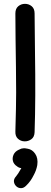

<svg xmlns="http://www.w3.org/2000/svg" viewBox="-20 -736 263 999"><path d="M160 -48Q163 -136 163.5 -239.5Q164 -343 162 -470Q160 -597 160 -666Q160 -691 145 -703.5Q130 -716 110 -716Q90 -716 75 -703.5Q60 -691 60 -666Q60 -606 61 -533Q62 -460 63 -387Q64 -314 64 -254Q64 -185 60 -52Q59 -27 73.5 -14Q88 -1 107.5 -0.5Q127 0 143 -11.5Q159 -23 160 -48ZM117 229Q140 207 155 176Q169 151 174 123Q179 87 163 64Q148 42 125 38Q116 36 110 35.5Q104 35 92 37L78 43Q58 52 50.5 69Q43 86 47.5 102.5Q52 119 68 129Q77 137 91 139Q73 171 64 181Q51 195 52.5 209Q54 223 64.5 233Q75 243 89.5 243Q104 243 117 229Z"/></svg>

Font: Balsamiq Sans
Style: Regular
Weight: 400
Designer: Michael Angeles
Foundry: Balsamiq SRL
Version: Version 1.020; ttfautohint (v1.8.4.7-5d5b);gftools[0.9.26]